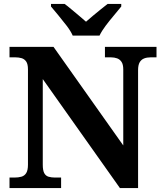

<svg xmlns="http://www.w3.org/2000/svg" viewBox="-20 -951 828 971"><path d="M28.1 0V-53H52.7Q72.8 -53 88.4 -57.4Q104 -61.9 112.7 -75.9Q121.4 -90 121.4 -118.1V-599.9Q121.4 -627 112.5 -639.8Q103.6 -652.6 89.2 -656.8Q74.7 -661 58 -661H28.1V-714H250.6L603.4 -215.5V-599.9Q603.4 -624.7 594.8 -637.8Q586.2 -650.8 572.3 -655.9Q558.4 -661 541.1 -661H510.7V-714H771.5V-661H741.1Q723.2 -661 708.8 -655.4Q694.5 -649.8 686.4 -636Q678.3 -622.1 678.3 -595.9V0H586.4L196.3 -551.1V-118.1Q196.3 -90 203.5 -75.9Q210.8 -61.9 225.1 -57.4Q239.5 -53 258.6 -53H289V0ZM347.7 -771Q337.7 -794 317.4 -820.5Q297.1 -847 275.5 -873Q253.9 -899 237.9 -918V-931H307Q321.4 -920.6 340.7 -904.2Q360 -887.8 380 -871.3Q400 -854.8 415 -841.2Q430 -854.8 450.1 -871.3Q470.1 -887.8 490.2 -904.2Q510.2 -920.6 524 -931H593.2V-918Q578.2 -899 556.1 -873Q534 -847 514.1 -820.5Q494.3 -794 483.3 -771Z"/></svg>

Font: Noto Serif Telugu
Style: Regular
Weight: 400
Designer: Jelle Bosma - Monotype Design Team
Foundry: Monotype Imaging Inc.
Version: Version 2.003